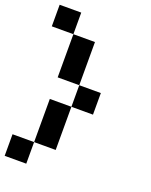

<svg xmlns="http://www.w3.org/2000/svg" viewBox="-160 -960 820 1045"><g transform="rotate(20 250.0 -437.5)"><path d="M0 0V-125H125V0ZM0 -750V-875H125V-750ZM125 -125V-375H250V-125ZM125 -500V-750H250V-500ZM250 -500H375V-375H250Z"/></g></svg>

Font: GalmuriMono7 Regular
Style: Regular
Weight: 400
Designer: Lee Minseo (quiple)
Version: Version 2.399;hotconv 1.1.1;makeotfexe 2.6.0 DEVELOPMENT